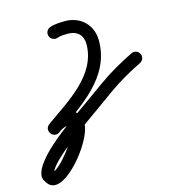

<svg xmlns="http://www.w3.org/2000/svg" viewBox="-153 -689 999 1113"><g transform="rotate(-15 347.0 -132.5)"><path d="M274 -501.7C274 -501.7 274 -501.7 274 -501.7C293.7 -508.9 319.7 -508.9 340.5 -508.8C340.5 -508.8 340.5 -508.8 340.5 -508.8C340.6 -508.8 340.6 -508.8 340.6 -508.8C392.5 -508.8 426.2 -476.3 426.2 -424.1C426.2 -234.7 233.1 -128.6 97.9 -30.3C78.5 -16.2 81 6.3 92.9 21.4C104.8 36.5 126.1 44.1 144.4 28.5C165.2 10.7 193.9 3.3 220.9 3.3C221.3 3.3 216.9 1.7 217.1 1.9C220.2 6.4 221 13.5 221 18.8C221 66.3 89.5 244.6 41.3 244.6C40.5 244.6 42.6 244.5 45.1 245C47.4 245.5 49.6 246.4 51.6 247.7C57.2 251.4 48.9 240.5 47 237C46.6 236.3 47.7 241.1 49 246C50.2 250.8 51.5 255.6 51.5 254.8C51.5 191.5 322.4 6.3 386.4 -39.7C422.9 -65.9 459.4 -92.1 495.9 -118.3C558.5 -163.4 628.2 -202.6 697.4 -236.5C716 -245.6 723.7 -268.1 714.5 -286.7C705.4 -305.3 683 -313 664.4 -303.8C664.4 -303.8 664.4 -303.8 664.4 -303.8C591.4 -268 518.2 -226.7 452.1 -179.2C415.6 -153 379.1 -126.8 342.6 -100.6C251 -34.7 -23.5 141.4 -23.5 254.8C-23.5 255.6 -22.6 259.7 -21.5 263.8C-20.5 267.9 -19.4 271.9 -19 272.6C-5.7 297.3 9.4 319.6 41.3 319.6C136.9 319.6 296 108.9 296 18.8C296 -25.4 270.2 -71.7 220.9 -71.7C176 -71.7 130.1 -58 95.6 -28.5C77.4 -12.9 79.3 8.9 90.6 23.2C101.9 37.5 122.6 44.5 142.1 30.3C300.3 -84.8 501.2 -201.9 501.2 -424.1C501.2 -517.5 433.7 -583.8 340.6 -583.8C340.6 -583.8 340.6 -583.8 340.6 -583.8C340.7 -583.8 340.7 -583.8 340.7 -583.8C310.6 -583.9 276.7 -582.6 248.2 -572.2C228.7 -565 218.7 -543.5 225.9 -524C233 -504.6 254.5 -494.6 274 -501.7Z"/></g></svg>

Font: FRB American Cursive Extrabold
Style: Bold Italic
Weight: 800
Italic angle: -25°
Version: Version 2.0;Modular Font Editor K font №1